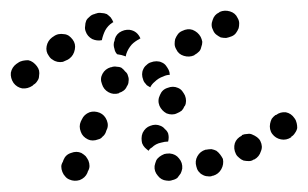

<svg xmlns="http://www.w3.org/2000/svg" viewBox="-45 -309 568 354"><path d="M273 23Q278 22 282 19Q285 15 288 11Q290 7 291 2Q292 -9 285 -17Q279 -25 268 -26H267Q262 -26 258 -25Q253 -23 249 -20Q245 -17 243 -13Q241 -8 240 -3Q239 7 246 15Q252 23 262 24H263Q268 25 273 23ZM68 -2Q68 3 70 8Q72 13 75 16Q78 20 83 22Q92 26 102 23Q112 19 116 10L117 7Q120 2 120 -3Q120 -8 118 -13Q116 -17 113 -21Q110 -24 105 -27Q96 -31 86 -27Q76 -24 72 -14L71 -11Q68 -6 68 -2ZM363 3Q368 -6 366 -16Q364 -20 361 -24Q358 -28 354 -31Q350 -33 345 -34Q340 -34 335 -33H334Q324 -30 319 -21Q314 -12 317 -2Q318 3 321 7Q324 11 328 13Q333 16 338 16Q343 17 347 15H348Q358 12 363 3ZM436 -30Q440 -39 435 -49Q433 -53 429 -56Q425 -59 420 -61Q416 -63 411 -62Q406 -62 401 -60V-59Q391 -54 388 -45Q385 -35 390 -25Q392 -21 396 -18Q399 -15 404 -13Q409 -12 414 -12Q419 -12 423 -15H424Q433 -20 436 -30ZM216 -54Q216 -59 218 -64Q223 -74 232 -77Q242 -81 251 -77Q256 -75 259 -71Q263 -68 265 -63Q266 -59 266 -56Q266 -52 265 -48Q259 -48 252 -46Q242 -44 235 -37Q231 -35 229 -31Q225 -34 222 -37Q219 -40 217 -45Q216 -49 216 -54ZM104 -66Q107 -57 117 -52Q121 -50 126 -50Q131 -50 136 -52Q141 -53 144 -57Q148 -60 150 -65L151 -68Q156 -77 152 -87Q148 -97 139 -101Q129 -105 120 -102Q110 -98 106 -89L104 -85Q100 -76 104 -66ZM499 -64Q502 -68 503 -73Q503 -78 502 -82Q501 -87 498 -91Q492 -100 482 -102Q472 -103 464 -97H463Q459 -94 456 -90Q454 -86 453 -81Q452 -76 453 -71Q454 -66 457 -62Q463 -54 473 -52Q483 -50 492 -56V-57Q496 -59 499 -64ZM249 -114Q253 -105 262 -100Q267 -98 272 -98Q277 -98 281 -100Q286 -102 290 -105Q293 -108 295 -113L296 -114Q298 -118 298 -123Q298 -128 296 -133Q294 -137 291 -141Q288 -145 283 -147Q274 -151 264 -147Q254 -144 250 -134Q245 -124 249 -114ZM183 -142Q187 -145 189 -150Q192 -154 192 -159Q193 -164 191 -169Q190 -174 186 -177Q183 -181 179 -184Q175 -186 170 -186Q165 -187 160 -185H159Q149 -182 144 -173Q139 -164 143 -154Q146 -144 155 -139Q164 -134 174 -137L175 -138Q179 -139 183 -142ZM24 -160Q27 -164 27 -169Q28 -174 27 -179Q26 -183 23 -187Q20 -191 16 -194Q12 -197 7 -198Q2 -198 -3 -197Q-8 -196 -12 -193L-15 -191Q-23 -185 -25 -175Q-26 -165 -20 -156Q-14 -148 -4 -146Q6 -145 15 -151L17 -153Q21 -155 24 -160ZM219 -162Q217 -167 217 -172Q217 -177 219 -181Q221 -186 225 -189Q229 -193 233 -194Q238 -196 243 -196H244Q249 -196 253 -194Q258 -192 261 -188Q264 -184 266 -180Q268 -176 268 -171Q262 -171 256 -168Q247 -165 240 -158Q235 -154 232 -148Q230 -149 227 -151Q225 -152 224 -154Q220 -158 219 -162ZM93 -218Q95 -228 89 -236Q86 -240 82 -243Q77 -246 73 -246Q68 -247 63 -246Q58 -245 54 -242L51 -240Q43 -234 41 -224Q39 -214 45 -206Q48 -201 52 -199Q56 -196 61 -195Q66 -194 71 -195Q76 -197 80 -199L83 -201Q91 -207 93 -218ZM283 -246Q280 -242 278 -237Q277 -233 277 -228Q277 -223 280 -218Q284 -209 294 -206Q304 -203 313 -207L314 -208Q318 -210 322 -214Q325 -217 326 -222Q328 -227 328 -232Q327 -237 325 -241Q320 -250 310 -254Q301 -257 291 -252Q286 -250 283 -246ZM166 -233Q167 -243 175 -249Q184 -255 194 -254Q201 -253 206 -249Q211 -245 214 -238Q213 -238 213 -238L212 -237Q204 -233 198 -227Q191 -219 188 -210Q187 -207 187 -205Q179 -208 171 -209Q167 -213 166 -219Q164 -225 165 -230Q165 -232 166 -233ZM149 -253Q154 -262 162 -267Q163 -268 164 -268Q162 -273 159 -277Q156 -280 152 -283Q147 -285 142 -285Q137 -286 132 -284Q131 -284 129 -283Q124 -282 120 -278Q116 -275 114 -271Q112 -266 112 -261Q111 -256 113 -251Q116 -242 125 -237Q134 -233 143 -235Q143 -236 143 -236Q145 -245 149 -253ZM347 -272Q343 -262 348 -253Q350 -248 354 -245Q358 -242 362 -240Q367 -239 372 -239Q377 -240 382 -242Q387 -244 390 -248Q393 -252 395 -257Q396 -261 396 -266Q396 -271 393 -276Q389 -285 379 -288Q369 -291 360 -287L359 -286Q350 -282 347 -272Z"/></svg>

Font: FRB American Cursive Dotted Black
Style: Bold Italic
Weight: 900
Italic angle: -25°
Version: Version 2.0;Modular Font Editor K font №1